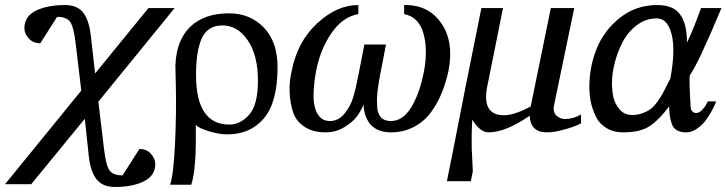

<svg xmlns="http://www.w3.org/2000/svg" viewBox="-50 -514 2887 763"><path d="M644 -482 341 -110 363 75Q371 144 385.5 163.5Q400 183 437 183L504 78Q532 78 549.5 97Q567 116 567 138Q567 184 522 206.5Q477 229 407 229Q358 229 334 199Q310 169 303 108L287 -42L74 218H-30L273 -154L251 -339Q243 -408 228.5 -427.5Q214 -447 177 -447L110 -342Q82 -342 64.5 -361Q47 -380 47 -402Q47 -449 92.5 -471.5Q138 -494 208 -494Q257 -494 280.5 -464Q304 -434 311 -372L328 -222L540 -482Z M860 -461Q944 -461 998.5 -404.5Q1053 -348 1053 -247Q1053 -108 999 -44Q945 20 853 20Q821 20 781.5 8Q742 -4 728 -17Q731 160 710 220H626Q640 177 645.5 58Q651 -61 649 -158L647 -255Q651 -355 706.5 -408Q762 -461 860 -461ZM834 -413Q776 -413 752.5 -363Q729 -313 729 -217Q729 -19 861 -19Q906 -19 940.5 -58.5Q975 -98 975 -193Q975 -295 934.5 -354Q894 -413 834 -413Z M1398 -337H1484L1461 -219Q1453 -177 1450 -149.5Q1447 -122 1448.5 -92.5Q1450 -63 1463.5 -48Q1477 -33 1503 -33Q1551 -33 1584.5 -88Q1618 -143 1635 -231Q1651 -317 1632.5 -382Q1614 -447 1556 -458V-494Q1652 -496 1703.5 -422Q1755 -348 1732 -231Q1722 -186 1706 -146Q1690 -106 1663.5 -69Q1637 -32 1595.5 -10Q1554 12 1503 12Q1471 12 1448.5 0.5Q1426 -11 1415 -29Q1404 -47 1399.5 -64Q1395 -81 1395 -98Q1384 -73 1368.5 -51.5Q1353 -30 1319 -9Q1285 12 1244 12Q1193 12 1159.5 -10.5Q1126 -33 1114.5 -68.5Q1103 -104 1101 -147Q1099 -190 1109 -231Q1131 -347 1209.5 -420.5Q1288 -494 1374 -494V-458Q1311 -447 1266.5 -381.5Q1222 -316 1206 -231Q1196 -176 1196 -132Q1196 -88 1212.5 -60.5Q1229 -33 1261 -33Q1295 -33 1319 -62.5Q1343 -92 1353.5 -127Q1364 -162 1375 -219Z M1805 -194V-193L1808 -208L1863 -482H1949L1886 -169Q1864 -56 1953 -56Q1994 -56 2059 -91L2139 -482H2232L2152 -97Q2146 -69 2161 -55Q2176 -41 2196 -41Q2227 -41 2259 -59V-24Q2238 -12 2195.5 0Q2153 12 2123 12Q2058 12 2055 -54Q1959 12 1892 12Q1857 12 1827 -39Q1825 -11 1824.5 21Q1824 53 1824.5 73.5Q1825 94 1827 125.5Q1829 157 1829 167L1821 206H1726Q1740 139 1805 -194Z M2817 -482Q2726 -264 2691 -214Q2689 -192 2691.5 -147.5Q2694 -103 2694 -97Q2694 -65 2717 -65Q2728 -65 2739.5 -76.5Q2751 -88 2757 -100L2763 -111H2796Q2794 -106 2790.5 -97.5Q2787 -89 2775.5 -68Q2764 -47 2751 -31Q2738 -15 2718 -1.5Q2698 12 2678 12Q2655 12 2640.5 4Q2626 -4 2620 -21Q2614 -38 2612 -52Q2610 -66 2609 -91Q2565 -33 2528 -10.5Q2491 12 2426 12Q2387 12 2358.5 -6Q2330 -24 2316.5 -53.5Q2303 -83 2297.5 -111Q2292 -139 2292 -168Q2292 -249 2321.5 -321.5Q2351 -394 2414.5 -444Q2478 -494 2562 -494Q2625 -494 2652.5 -457Q2680 -420 2680 -345Q2690 -364 2704 -398.5Q2718 -433 2727 -458L2736 -482ZM2614 -202Q2635 -314 2619 -377.5Q2603 -441 2560 -441Q2517 -441 2481.5 -414.5Q2446 -388 2425 -348Q2404 -308 2393 -265Q2382 -222 2382 -184Q2382 -154 2387.5 -128Q2393 -102 2412 -79.5Q2431 -57 2462 -57Q2485 -57 2504.5 -64.5Q2524 -72 2537 -82Q2550 -92 2563 -110.5Q2576 -129 2582.5 -140.5Q2589 -152 2599.5 -173.5Q2610 -195 2614 -202Z"/></svg>

Font: Veleka
Style: Italic
Weight: 400
Italic angle: -12°
Designer: Stefan Peev, Context Ltd, 2016; SIL International, 1997-2014.
Foundry: Stefan Peev, Context Ltd, 2016
Version: Version 1.000